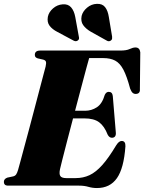

<svg xmlns="http://www.w3.org/2000/svg" viewBox="-26 -962 747 995"><path d="M383.5 0H18Q4 0 -1 -5.2Q-6 -10.5 -6 -19Q-6 -35 12 -41.5L42.5 -48Q52.5 -50.5 57.8 -58.2Q63 -66 67.5 -81Q69.5 -88 77.8 -118.2Q86 -148.5 98.2 -194Q110.5 -239.5 124.8 -292.8Q139 -346 153 -399.5Q167 -453 179.2 -499.2Q191.5 -545.5 199.8 -577.2Q208 -609 210.5 -617.5Q214.5 -635.5 211.8 -642.8Q209 -650 198 -653L169.5 -659.5Q163 -661.5 158.8 -665.5Q154.5 -669.5 154.5 -677.5Q154.5 -700 182.5 -700H597.5Q629.5 -700 646.2 -708Q663 -716 676 -716Q698 -716 701 -691L699 -504Q702 -478 681.5 -475.5Q670.5 -474 662.8 -479.8Q655 -485.5 648.5 -502.5Q631.5 -566.5 613.5 -600.8Q595.5 -635 570.5 -648Q545.5 -661 509 -661H436Q433 -651 422 -610.5Q411 -570 395.5 -511Q380 -452 363 -388H415Q448 -388 475.8 -406Q503.5 -424 517 -470.5Q524.5 -486 537.5 -486Q556 -486 558.5 -464.5L574 -278Q577.5 -249 554.5 -248Q540.5 -248 532 -264Q515 -308 488 -328.2Q461 -348.5 411 -348.5H352.5Q336 -286.5 321.5 -230Q307 -173.5 297 -134.5Q287 -95.5 285 -85.5Q279.5 -60 286.8 -49.5Q294 -39 317.5 -39H366Q405 -39 437.8 -54.2Q470.5 -69.5 503.5 -106.2Q536.5 -143 575.5 -208Q590 -231.5 604.5 -231.5Q625 -231.5 624 -204Q616 -90 580 -38.8Q544 12.5 476.5 12.5Q453 12.5 431.8 6.2Q410.5 0 383.5 0ZM538 -874 555 -772Q555.5 -766 554.8 -761Q554 -756 548.5 -752Q538 -744.5 526.5 -752L444 -798Q418.5 -813 405 -832Q391.5 -851 397 -879.5Q403 -903.5 425.2 -922.2Q447.5 -941 475.5 -942Q504 -943.5 518.5 -925.2Q533 -907 538 -874ZM364 -874 382.5 -772.5Q384 -767 383.5 -761.8Q383 -756.5 377.5 -752.5Q368 -745 355.5 -751.5L271.5 -796.5Q245 -810 231 -828.5Q217 -847 222 -875Q227 -899.5 248.8 -918.5Q270.5 -937.5 298.5 -939.5Q326.5 -942 342.2 -924.2Q358 -906.5 364 -874Z"/></svg>

Font: Fraunces 72pt S000 Black
Style: Italic
Weight: 900
Italic angle: -16°
Version: Version 1.000; ttfautohint (v1.8.3)